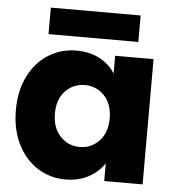

<svg xmlns="http://www.w3.org/2000/svg" viewBox="-53 -795 767 852"><g transform="rotate(5 330.0 -369.0)"><path d="M270 -566Q329 -566 373.5 -542Q418 -518 442 -479V-558H613V0H442V-79Q417 -40 372.5 -16Q328 8 269 8Q201 8 145 -27.5Q89 -63 56.5 -128.5Q24 -194 24 -280Q24 -366 56.5 -431Q89 -496 145 -531Q201 -566 270 -566ZM320 -417Q269 -417 233.5 -380.5Q198 -344 198 -280Q198 -216 233.5 -178.5Q269 -141 320 -141Q371 -141 406.5 -178Q442 -215 442 -279Q442 -343 406.5 -380Q371 -417 320 -417ZM539 -746V-628H139V-746Z"/></g></svg>

Font: Poppins A&M
Style: Bold-A&M
Weight: 700
Designer: Ninad Kale (Devanagari), Jonny Pinhorn (Latin)
Foundry: Indian Type Foundry
Version: 4.004